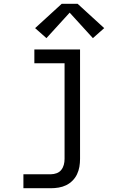

<svg xmlns="http://www.w3.org/2000/svg" viewBox="-20 -782 640 1017"><path d="M104 215V141H250Q265 141 280 135.5Q295 130 304.5 118Q314 106 318 91Q322 76 322 60V-447H162V-520H404V60Q404 81 400.5 101.5Q397 122 388 141Q379 160 364 175Q349 190 330.5 199Q312 208 291 211.5Q270 215 250 215ZM226 -580 166 -633 307 -762H391L532 -633L472 -580L349 -715Z"/></svg>

Font: Iosevka SS04 Extended
Style: Regular
Weight: 400
Width: 7
Monospace: yes
Designer: Belleve Invis
Foundry: Belleve Invis
Version: Version 19.0.0; ttfautohint (v1.8.4)